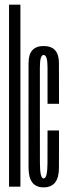

<svg xmlns="http://www.w3.org/2000/svg" viewBox="-20 -805 293 828"><path d="M19 0H68V-785H19Z M168 3Q234 3 234.2 -80.8Q234.5 -164.5 234.5 -242.5H185Q185 -165.5 184.8 -100.5Q184.5 -35.5 168 -35.5Q152.5 -35.5 152.2 -100.2Q152 -165 152 -300.5Q152 -460 152 -514Q152 -568 168 -568Q185 -568 185 -514.2Q185 -460.5 185 -357.5H234.5Q234.5 -461 234.2 -533.8Q234 -606.5 168 -606.5Q103.5 -606.5 103.2 -534Q103 -461.5 103 -300.5Q103 -163 103.2 -80Q103.5 3 168 3Z"/></svg>

Font: Anybody UltraCondensed Light
Style: Regular
Weight: 300
Width: 1
Version: Version 1.113;gftools[0.9.25]